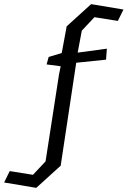

<svg xmlns="http://www.w3.org/2000/svg" viewBox="-110 -741 616 927"><path d="M183 59 65 166 -90 140 -63 85 49 103 110 38 175 -382 183 -421 115 -430 125 -466 188 -485 212 -614 330 -721 486 -695 459 -640 346 -658 285 -593 265 -487 406 -506 402 -453 258 -438Z"/></svg>

Font: Underdog
Style: Regular
Weight: 400
Designer: Sergey Steblina
Foundry: Sergey Steblina, Jovanny Lemonad
Version: Version 1.001; ttfautohint (v0.9)